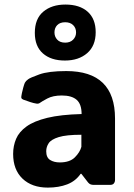

<svg xmlns="http://www.w3.org/2000/svg" viewBox="-20 -832 603 864"><path d="M195.3 12.2Q123.5 12.2 81.3 -28.1Q39.1 -68.4 39.1 -139.2Q39.1 -175.8 52.5 -207.3Q65.9 -238.8 99.4 -262.9Q132.8 -287.1 193.1 -301.8Q253.4 -316.4 347.2 -318.8Q347.2 -363.3 325 -382.8Q302.7 -402.3 258.3 -402.3Q218.3 -402.3 192.9 -388.7Q167.5 -375 161.1 -370.1Q154.3 -364.3 144.5 -365.7Q131.3 -367.7 116.5 -372.6Q101.6 -377.4 84.5 -383.8Q82 -384.8 79.1 -387Q76.2 -389.2 75.7 -393.6Q75.7 -396 76.2 -399.7Q76.7 -403.3 78.6 -413.1Q80.6 -422.9 84.5 -437.3Q88.4 -451.7 91.8 -459.5Q96.2 -467.8 106.4 -475.1Q114.7 -481.9 156.7 -497.1Q198.7 -512.2 278.3 -512.2Q497.6 -512.2 497.6 -298.8V-22.5Q497.6 -13.2 492.4 -6.6Q487.3 0 475.1 0H401.9Q394 0 387.9 -2.2Q381.8 -4.4 376.5 -10.7L346.2 -49.8H342.8Q320.3 -17.1 282.5 -2.4Q244.6 12.2 195.3 12.2ZM249 -101.1Q293.9 -101.1 316.9 -124Q339.8 -147 346.2 -171.4V-225.6Q278.3 -225.6 244.4 -215.1Q210.4 -204.6 199.2 -187.7Q188 -170.9 188 -151.4Q188 -123 205.6 -112.1Q223.1 -101.1 249 -101.1ZM272 -559.6Q209.5 -559.6 173.1 -591.6Q136.7 -623.5 136.7 -684.1Q136.7 -747.6 174.8 -779.5Q212.9 -811.5 274.4 -811.5Q338.4 -811.5 374.5 -779.3Q410.6 -747.1 410.6 -687Q410.6 -626 372.3 -592.8Q334 -559.6 272 -559.6ZM273.4 -640.1Q295.9 -640.1 309.1 -653.6Q322.3 -667 322.3 -686Q322.3 -706.1 309.1 -719Q295.9 -731.9 273.4 -731.9Q250 -731.9 237.5 -719Q225.1 -706.1 225.1 -686Q225.1 -667 237.5 -653.6Q250 -640.1 273.4 -640.1Z"/></svg>

Font: ADLaM Display
Style: Regular
Weight: 400
Designer: Mark Jamra, Neil Patel, Concept: Andrew Footit
Foundry: Microsoft
Version: Version 2.000; ttfautohint (v1.8.4.7-5d5b);gftools[0.9.28]